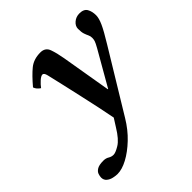

<svg xmlns="http://www.w3.org/2000/svg" viewBox="-187 -568 923 923"><g transform="rotate(-45 275.0 -106.0)"><path d="M295 -344 338 -90 340 -89 441 -265Q454 -288 457 -297.5Q460 -307 460 -317Q460 -329 455.5 -338Q451 -347 446.5 -360Q442 -373 442 -396Q442 -415 459 -429.5Q476 -444 499 -444Q529 -444 539.5 -425.5Q550 -407 550 -381Q550 -361 536.5 -331Q523 -301 488 -244L299 67Q269 117 230 154Q191 191 152.5 211.5Q114 232 83 232Q72 232 55.5 228.5Q39 225 27 215Q15 205 15 188Q15 179 19 167Q23 155 37 146.5Q51 138 80 138Q97 138 109 145.5Q121 153 135 153Q149 153 177 136Q205 119 236 68L262 27Q255 -11 244.5 -59.5Q234 -108 223 -157.5Q212 -207 202.5 -248.5Q193 -290 187 -315.5Q181 -341 181 -341Q176 -362 166 -362Q156 -362 140.5 -348Q125 -334 115 -320Q96 -332 90 -350Q128 -395 158 -419.5Q188 -444 234 -444Q267 -444 277.5 -414.5Q288 -385 295 -344Z"/></g></svg>

Font: Libertinus Serif SemiBold
Style: Italic
Weight: 600
Italic angle: -11.5°
Designer: Philipp H. Poll, Khaled Hosny
Foundry: Caleb Maclennan
Version: Version 7.051;RELEASE